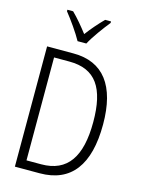

<svg xmlns="http://www.w3.org/2000/svg" viewBox="-138 -1024 806 1101"><g transform="rotate(15 265.0 -473.5)"><path d="M224 -788H276C299 -832 347 -897 380 -938V-947H345C310 -911 280 -877 250 -837C221 -875 186 -917 155 -947H121V-938C154 -897 200 -832 224 -788ZM63 0H210C396 0 489 -124 489 -364C489 -594 397 -714 220 -714H63ZM205 -52H118V-663H209C366 -663 431 -564 431 -363C431 -157 361 -52 205 -52Z"/></g></svg>

Font: Noto Sans Mono Condensed Light
Style: Regular
Weight: 300
Width: 3
Designer: Monotype Design Team
Foundry: Monotype Imaging Inc.
Version: Version 2.014